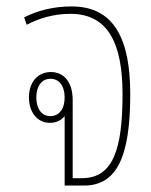

<svg xmlns="http://www.w3.org/2000/svg" viewBox="-20 -577 468 597"><path d="M181 0H241C342 0 385 -87 385 -284C385 -452 337 -557 203 -557C143 -557 95 -543 55 -523L63 -500C101 -520 147 -534 199 -534C318 -534 361 -439 361 -284C361 -114 332 -23 235 -23H206V-266C206 -319 181 -353 138 -353C96 -353 70 -320 70 -274C70 -228 96 -195 135 -195C155 -195 171 -203 181 -216ZM136 -216C110 -216 93 -238 93 -274C93 -310 110 -332 137 -332C164 -332 181 -310 181 -274C181 -238 164 -216 136 -216Z"/></svg>

Font: Noto Sans Thai Looped Condensed Thin
Style: Regular
Weight: 100
Width: 3
Designer: Sasikarn Vongin, Ben Mitchell
Foundry: The Fontpad Ltd
Version: Version 1.001